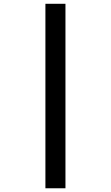

<svg xmlns="http://www.w3.org/2000/svg" viewBox="-20 -777 591 1024"><path d="M222.2 227.1V-756.8H329.1V227.1Z"/></svg>

Font: Open Sans
Style: Bold Italic
Weight: 700
Italic angle: -12°
Designer: Monotype Design Team
Foundry: Monotype Imaging Inc.
Version: Version 3.003; ttfautohint (v1.8.4)